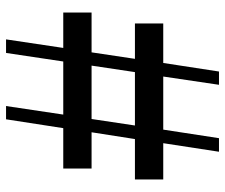

<svg xmlns="http://www.w3.org/2000/svg" viewBox="-76 -686 762 651"><g transform="rotate(90 305.5 -361.0)"><path d="M160 0 189 -194H369L340 0H385L415 -194H552V-290H429L452 -437H589V-533H466L495 -722H449L420 -533H240L268 -722H223L194 -533H60V-437H180L158 -290H23V-194H143L114 0ZM225 -437H406L384 -290H203Z"/></g></svg>

Font: AllPunType Bold
Style: Regular
Weight: 700
Version: 1.0